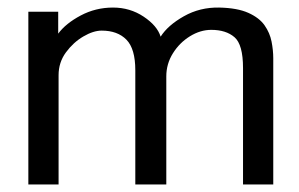

<svg xmlns="http://www.w3.org/2000/svg" viewBox="-20 -488 790 508"><path d="M55 0V-457H134V-399Q154 -426 193.5 -447Q233 -468 279 -468Q324 -468 360 -444Q396 -420 405 -391Q424 -421 466.5 -445Q509 -469 560 -468Q608 -467 637 -454Q666 -441 680 -421Q694 -401 698.5 -378Q703 -355 703 -334V0H623V-308Q623 -370 600.5 -389.5Q578 -409 539 -409Q510 -409 482.5 -392Q455 -375 437.5 -347Q420 -319 420 -286V0H338V-302Q338 -359 314.5 -383Q291 -407 249 -407Q227 -407 200.5 -391.5Q174 -376 154.5 -349.5Q135 -323 135 -289V0Z"/></svg>

Font: Inconsolata ExtraExpanded
Style: Regular
Weight: 400
Width: 8
Monospace: yes
Designer: Raph Levien, Cyreal, Brenton Simpson
Foundry: Raph Levien, Cyreal, Google
Version: Version 3.000; ttfautohint (v1.8.2.53-6de2)